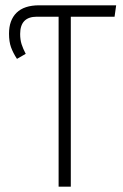

<svg xmlns="http://www.w3.org/2000/svg" viewBox="-20 -704 465 724"><path d="M412 -641H247V0H201V-641H119Q56 -641 56 -576Q56 -554 61.5 -537Q67 -520 77 -501L44 -482Q29 -505 21.5 -526Q14 -547 14 -577Q14 -628 42.5 -656Q71 -684 128 -684H418Z"/></svg>

Font: Fira Sans Extra Condensed ExtraLight
Style: Regular
Weight: 275
Width: 1
Designer: Carrois Corporate & Edenspiekermann AG
Foundry: Carrois Corporate GbR & Edenspiekermann AG
Version: Version 4.203